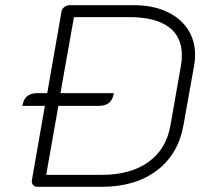

<svg xmlns="http://www.w3.org/2000/svg" viewBox="-20 -720 807 740"><path d="M732 -508Q732 -486 728 -466L687 -237Q667 -125 584 -62.5Q501 0 372 0H124Q113 0 107 -7.5Q101 -15 103 -26L153 -312H66Q71 -339 85.5 -350Q100 -361 124 -361H162L217 -675Q218 -685 227.5 -692.5Q237 -700 248 -700H496Q567 -700 620.5 -676Q674 -652 703 -608.5Q732 -565 732 -508ZM681 -507Q681 -579 629.5 -616.5Q578 -654 478 -654H265L213 -361H419Q414 -334 399.5 -323Q385 -312 361 -312H205L158 -46H371Q483 -46 552 -95.5Q621 -145 637 -237L677 -465Q681 -485 681 -507Z"/></svg>

Font: K2D Thin
Style: Italic
Weight: 100
Italic angle: -10°
Designer: Katatrad Aksorn Co.,Ltd.
Foundry: Cadson Demak Co.,Ltd.
Version: Version 1.000; ttfautohint (v1.6)